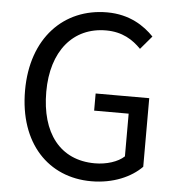

<svg xmlns="http://www.w3.org/2000/svg" viewBox="-53 -796 796 860"><g transform="rotate(5 344.5 -366.0)"><path d="M388.7 13.4C487.2 13.4 567.6 -22.7 615.3 -71.5V-379.9H374.3V-302.8H529.5V-110.8C501.3 -84.2 450.1 -68 397.9 -68C240.6 -68 153.3 -183.9 153.3 -368.5C153.3 -551.9 248.7 -665.4 396.6 -665.4C470.1 -665.4 517.7 -634.3 554.7 -596.4L605.4 -656.1C562.9 -700.4 495.9 -746.4 394.2 -746.4C200.1 -746.4 58.1 -602.6 58.1 -366.2C58.1 -128.2 196.1 13.4 388.7 13.4Z"/></g></svg>

Font: Source Han Sans JP VF
Style: Regular
Weight: 250
Designer: Ryoko NISHIZUKA 西塚涼子 (kana, bopomofo & ideographs); Paul D. Hunt (Latin, Greek & Cyrillic); Sandoll Communications 산돌커뮤니
Foundry: Adobe
Version: Version 2.004;hotconv 1.0.118;makeotfexe 2.5.65603